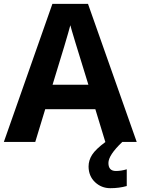

<svg xmlns="http://www.w3.org/2000/svg" viewBox="-20 -737 730 997"><path d="M439 -296.9Q351.1 -580.1 345.2 -606Q329.1 -543.5 252.9 -296.9ZM615.2 0Q543 68.4 543 109.4Q543 150.9 582 150.9Q608.9 150.9 638.2 142.1V229Q598.6 240.2 552.7 240.2Q506.8 240.2 473.6 209Q440.4 177.7 439.9 127.9Q439.9 95.2 458.5 66.4Q477.1 37.6 527.8 0H526.9L475.1 -169.9H214.8L163.1 0H0L252 -716.8H437L689.9 0Z"/></svg>

Font: OpenSans-Bold
Style: Bold
Weight: 700
Foundry: Ascender Corporation
Version: Version 1.10